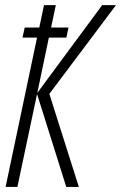

<svg xmlns="http://www.w3.org/2000/svg" viewBox="-20 -734 476 754"><path d="M2 0 125.5 -586.4H68.4L77.1 -626H134.3L152.8 -713.9H199.2L180.7 -626H249L240.7 -586.4H171.9L126.5 -369.1L381.3 -713.9H435.5L173.8 -365.2L289.6 0H240.2L125.5 -364.7L48.3 0Z"/></svg>

Font: Open Sans Condensed Light
Style: Italic
Weight: 300
Width: 3
Italic angle: -12°
Designer: Monotype Design Team
Foundry: Monotype Imaging Inc.
Version: Version 3.000; ttfautohint (v1.8.4)